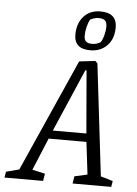

<svg xmlns="http://www.w3.org/2000/svg" viewBox="-105 -896 671 941"><g transform="rotate(5 231.0 -426.0)"><path d="M483 -29 478 0H288L294 -36L357 -50L338 -209H152L86 -50L149 -36L143 0H-47L-42 -29L22 -46L268 -599L347 -608L358 -597L423 -47ZM169 -250H334L308 -558H302ZM238 -728Q238 -783 268.5 -817.5Q299 -852 351 -852Q432 -852 432 -780Q432 -724 400 -691Q368 -658 317 -658Q238 -658 238 -728ZM365 -702Q374 -715 380 -738Q386 -761 386 -779Q386 -802 376 -810.5Q366 -819 345 -819Q326 -819 304 -808Q295 -793 289.5 -770Q284 -747 284 -728Q284 -707 293.5 -698.5Q303 -690 323 -690Q346 -690 365 -702Z"/></g></svg>

Font: Grenze Light
Style: Italic
Weight: 300
Italic angle: -10°
Designer: Renata Polastri
Foundry: Omnibus-Type
Version: Version 1.002; ttfautohint (v1.8)